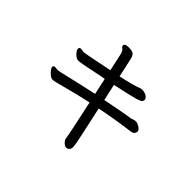

<svg xmlns="http://www.w3.org/2000/svg" viewBox="-163 -991 1327 1327"><g transform="rotate(45 500.0 -328.0)"><path d="M605 70Q639 70 639 29Q639 7 575 -280Q709 -307 841 -324L856 -327Q878 -335 878 -361Q874 -375 854.5 -387Q835 -399 822 -399Q808 -399 799 -395.5Q790 -392 783 -390Q715 -380 561 -349L534 -470Q683 -502 713 -511.5Q743 -521 750.5 -528.5Q758 -536 758 -547Q757 -561 739.5 -573Q722 -585 693 -585L685 -584Q626 -562 520 -539Q514 -568 504.5 -610.5Q495 -653 489 -680Q483 -707 469.5 -716.5Q456 -726 424 -726Q385 -726 385 -707Q385 -697 394 -691Q409 -682 416 -657L445 -524Q241 -482 225 -482L198 -486Q181 -486 181 -470Q181 -462 190 -449Q199 -436 213 -425Q227 -414 242 -414Q265 -414 390 -441Q454 -454 460 -454L486 -334Q353 -305 274 -286Q195 -267 187 -267L162 -270Q144 -270 144 -257Q144 -247 155 -233Q166 -219 180.5 -207Q195 -195 210 -195Q224 -195 316 -220Q408 -245 501 -265Q559 3 559 13Q559 40 583 60Q595 70 605 70Z"/></g></svg>

Font: LXGW WenKai TC
Style: Bold
Weight: 700
Designer: LXGW / Fontworks Inc.
Foundry: LXGW / Fontworks Inc.
Version: Version 1.330;April 28, 2024